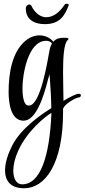

<svg xmlns="http://www.w3.org/2000/svg" viewBox="-20 -638 452 1026"><path d="M220 -509C300 -509 326 -555 347 -609C349 -615 343 -618 337 -618C333 -618 328 -617 326 -614C299 -573 266 -546 227 -546C187 -546 160 -582 150 -603C147 -611 141 -614 136 -614C127 -614 118 -605 118 -593C118 -525 175 -509 220 -509ZM109 368C221 368 317 238 317 -38V-54C317 -76 380 -116 404 -118C409 -118 412 -124 412 -129C412 -132 411 -135 407 -136C406 -136 404 -137 402 -137C387 -137 356 -121 319 -99V-110C319 -139 317 -196 317 -254C317 -329 321 -406 342 -424C344 -426 346 -428 346 -430C346 -433 342 -436 331 -436H319C303 -436 281 -434 265 -415C249 -435 222 -449 191 -449C165 -449 136 -439 109 -414C47 -356 26 -254 26 -147C26 -92 36 7 106 7C173 7 214 -123 237 -215C239 -223 242 -232 245 -241C249 -188 254 -102 254 -67V-60C196 -24 92 49 46 138C23 183 7 231 7 272C7 327 35 368 109 368ZM132 -74C101 -74 100 -149 100 -167C100 -236 128 -420 227 -420C239 -420 250 -416 258 -406C252 -396 247 -383 244 -366C235 -317 197 -74 135 -74ZM98 347C68 347 51 317 51 273C51 243 60 205 78 166C126 61 222 -16 255 -35C245 199 196 347 98 347Z"/></svg>

Font: Style Script
Style: Regular
Weight: 400
Designer: Robert E. Leuschke
Foundry: Robert E. Leuschke
Version: Version 1.010